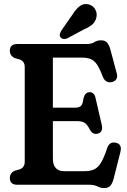

<svg xmlns="http://www.w3.org/2000/svg" viewBox="-20 -919 634 955"><path d="M29 -666.5Q29 -700 66.5 -700H408Q435 -700 449 -709.2Q463 -718.5 483 -718.5Q502.5 -718.5 512.5 -707.2Q522.5 -696 529.5 -671L561 -553Q565.5 -536 558.5 -525.2Q551.5 -514.5 537.5 -511Q523 -507.5 511 -513.2Q499 -519 491.5 -537Q476.5 -577 462.8 -597.5Q449 -618 431.2 -625.2Q413.5 -632.5 387 -632.5H243V-383.5H356Q374 -383.5 383.2 -393Q392.5 -402.5 395 -429Q402.5 -459.5 424.5 -460.5Q448.5 -461.5 455 -432.5L486 -298.5Q494 -263 468.5 -255Q443.5 -246.5 428 -272.5Q415 -298.5 402 -307.5Q389 -316.5 362 -316.5H243V-130.5Q243 -67.5 300 -67.5H399Q428 -67.5 447.8 -76.2Q467.5 -85 482.5 -110Q497.5 -135 513.5 -183.5Q525 -216 556.5 -209Q589 -202 578.5 -161.5L545.5 -31Q539 -6.5 528.8 5Q518.5 16.5 498 16.5Q480.5 16.5 464.8 8.2Q449 0 424 0H66.5Q29 0 29 -33.5Q29 -59 54 -70L79 -77Q103 -86.5 103 -114.5V-585.5Q103 -613.5 79 -623L54 -630Q29 -641 29 -666.5ZM338.5 -843.5Q356.5 -873 376.2 -888.2Q396 -903.5 421.5 -897Q444.5 -890.5 454.5 -870.8Q464.5 -851 459 -830.5Q453.5 -809.5 439 -797Q424.5 -784.5 397 -772.5L314 -728Q305.5 -724 296.2 -725.2Q287 -726.5 281.5 -733Q275.5 -741 277.8 -749.8Q280 -758.5 285.5 -767.5Z"/></svg>

Font: Fraunces 144pt S100 SemiBold
Style: Regular
Weight: 600
Version: Version 1.000; ttfautohint (v1.8.3)